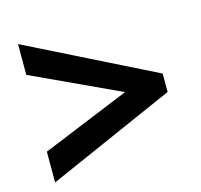

<svg xmlns="http://www.w3.org/2000/svg" viewBox="-83 -715 738 705"><g transform="rotate(-15 286.0 -362.0)"><path d="M43 -216V-99L528 -313V-383L43 -625V-508L377 -353Z"/></g></svg>

Font: Noto Sans Javanese
Style: Bold
Weight: 700
Designer: Monotype Design Team
Foundry: Monotype Imaging Inc.
Version: Version 2.005